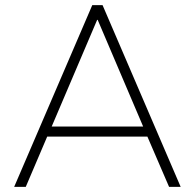

<svg xmlns="http://www.w3.org/2000/svg" viewBox="-20 -725 756 745"><path d="M35 0 338 -705H378L681 0H636L548 -204L575 -195H139L167 -204L80 0ZM357 -648 178 -228 156 -234H558L538 -228L359 -648Z"/></svg>

Font: Nunito Sans 12pt ExtraLight
Style: Regular
Weight: 200
Designer: Vernon Adams
Foundry: Vernon Adams
Version: Version 3.101;gftools[0.9.27]